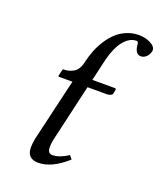

<svg xmlns="http://www.w3.org/2000/svg" viewBox="-132 -783 742 881"><g transform="rotate(20 238.5 -342.5)"><path d="M253.9 -391.1 194.8 -134.8Q185.1 -97.7 185.1 -74.2Q185.1 -43 208 -43Q242.2 -43 285.2 -70.8L298.8 -54.2Q225.1 12.2 159.2 12.2Q104 12.2 104 -43.9Q104 -60.1 108.9 -86.9L180.2 -391.1H115.2Q112.8 -391.1 111.6 -392.1Q110.4 -393.1 110.8 -395L118.2 -425.8Q119.6 -430.2 123 -430.2Q141.6 -430.2 156.2 -435.8Q170.9 -441.4 178.7 -448Q186.5 -454.6 192.4 -465.8Q198.2 -477.1 199.7 -482.4Q201.2 -487.8 203.1 -496.1Q210.4 -527.8 221.9 -556.4Q233.4 -585 250.5 -610.8Q267.6 -636.7 288.3 -655.5Q309.1 -674.3 336.7 -685.5Q364.3 -696.8 395 -696.8Q425.8 -696.8 451.4 -683.8Q477.1 -670.9 477.1 -651.9Q477.1 -647.9 476.1 -646Q471.7 -628.4 460 -618.2Q448.2 -607.9 435.1 -607.9Q419.4 -607.9 411.6 -620.8Q403.8 -633.8 402.8 -651.9Q402.8 -668 392.1 -668Q359.9 -668 332.5 -635.3Q305.2 -602.5 289.1 -542L263.2 -430.2H373Q377 -430.2 378.9 -428.2V-423.8L375 -403.8Q373.5 -397.9 365.2 -394.5Q356.9 -391.1 349.1 -391.1Z"/></g></svg>

Font: Common Serif SemiBold
Style: Italic
Weight: 600
Italic angle: -12°
Designer: Philipp H. Poll, Khaled Hosny
Foundry: Stefan Peev, Context Ltd.
Version: Version 1.026